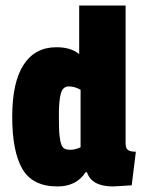

<svg xmlns="http://www.w3.org/2000/svg" viewBox="-20 -661 517 691"><path d="M454 6 387 10Q310 10 293 -41H288Q255 10 187 10Q97 10 60.5 -53Q24 -116 24 -240.5Q24 -365 65 -428Q106 -491 183 -491Q236 -491 265 -466V-641H432V-147Q432 -128 440 -121.5Q448 -115 469 -115ZM270 -131V-338Q249 -350 227.5 -350Q206 -350 199 -324.5Q192 -299 192 -251.5Q192 -204 193 -187Q194 -170 197.5 -152.5Q201 -135 208.5 -128.5Q216 -122 233.5 -122Q251 -122 270 -131Z"/></svg>

Font: Passion One
Style: Regular
Weight: 400
Designer: Alejandro Lo Celso
Foundry: Fontstage
Version: Version 1.001